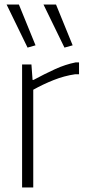

<svg xmlns="http://www.w3.org/2000/svg" viewBox="-20 -823 380 843"><path d="M101 -614 9 -803H63L136 -624ZM263 -614 171 -803H226L299 -624ZM77 -540H118L123 -472H127Q177 -499 222 -519.5Q267 -540 312 -549H327V-497H310Q262 -490 215.5 -471.5Q169 -453 126 -429V0H77Z"/></svg>

Font: Encode Sans Narrow
Style: ExtraLight
Weight: 200
Designer: Pablo Impallari, Andres Torresi
Foundry: Pablo Impallari, Andres Torresi
Version: Version 1.000; ttfautohint (v1.00) -l 8 -r 50 -G 200 -x 14 -